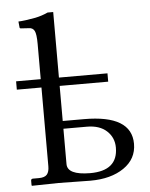

<svg xmlns="http://www.w3.org/2000/svg" viewBox="-51 -741 612 785"><g transform="rotate(-5 255.0 -348.0)"><path d="M403.8 -124Q403.8 -165 374.5 -192.1Q345.2 -219.2 293 -219.2H196.8V-74.2Q196.8 -29.3 290 -28.8Q403.8 -28.8 403.8 -124ZM196.8 -698.2V-429.2H396V-395H196.8V-251H284.2Q479 -251 479 -132.8Q479 -70.8 426 -34.4Q373 2 288.1 2Q262.2 2 223.1 1Q184.1 0 158.2 0L48.8 2L46.9 0V-19Q46.9 -26.9 55.2 -26.9H79.1Q103 -26.9 112.5 -37.8Q122.1 -48.8 122.1 -71.8V-395H21V-429.2H122.1V-573.2Q122.1 -614.3 115 -627.7Q107.9 -641.1 91.8 -641.1L60.1 -643.1Q54.2 -643.1 54.2 -647.9L51.8 -671.9Q77.6 -672.9 122.1 -681.2Q149.9 -687 173.8 -698.2Z"/></g></svg>

Font: Biolilbert
Style: Regular
Weight: 400
Designer: Philipp H. Poll
Foundry: Philipp H. Poll
Version: Version 1.1.0